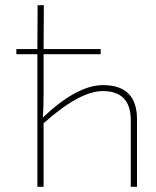

<svg xmlns="http://www.w3.org/2000/svg" viewBox="-20 -720 600 740"><path d="M148 -358Q148 -302 145 -267Q277 -392 377 -392Q508 -392 508 -260V0H484V-259Q483 -369 376 -369Q287 -369 148 -245V0H124V-511H43V-531H124L125 -700H149L148 -531H368V-511H148Z"/></svg>

Font: Taylor Sans Thin
Style: Regular
Weight: 100
Italic angle: -8°
Designer: Natanael Gama
Version: Version 1.001 September 8, 2015